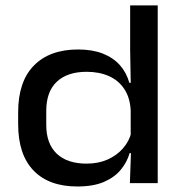

<svg xmlns="http://www.w3.org/2000/svg" viewBox="-20 -681 678 714"><path d="M267.5 12.5Q162 12.5 104.8 -46.8Q47.5 -106 47.5 -219.5V-263.5Q47.5 -377.5 106 -437.2Q164.5 -497 270.5 -497Q323.5 -497 362.2 -481.8Q401 -466.5 425.8 -438.8Q450.5 -411 461 -373H495.5L466 -270.5Q463.5 -318 442.2 -350Q421 -382 385 -398Q349 -414 302 -414Q230.5 -414 191.2 -377Q152 -340 152 -268.5V-217Q152 -146.5 191 -109.5Q230 -72.5 302 -72.5Q346 -72.5 380.2 -87.8Q414.5 -103 437.5 -129.5Q460.5 -156 468.5 -188.5L493.5 -111.5H462Q452.5 -78 429.2 -49.8Q406 -21.5 366.5 -4.5Q327 12.5 267.5 12.5ZM463 0 467.5 -127 466 -159.5V-330.5L466.5 -352L464 -492.5V-661H566.5V0Z"/></svg>

Font: Anek Gujarati SemiExpanded Medium
Style: Regular
Weight: 500
Width: 6
Designer: Mrunmayee Ghaisas (Gujarati), Yesha Goshar (Latin)
Foundry: Ek Type
Version: Version 1.003